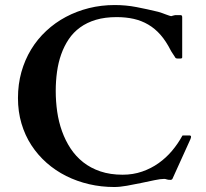

<svg xmlns="http://www.w3.org/2000/svg" viewBox="-20 -729 816 762"><path d="M51.3 -339.8Q51.3 -394.5 64.9 -443.1Q78.6 -491.7 103.5 -532.7Q128.4 -573.7 163.6 -606.4Q198.7 -639.2 241.5 -661.9Q284.2 -684.6 333 -696.8Q381.8 -709 435.1 -709Q480 -709 521.7 -700.9Q563.5 -692.9 607.9 -682.1Q615.2 -680.2 623.3 -677.2Q631.3 -674.3 638.4 -671.6Q645.5 -668.9 651.4 -667Q657.2 -665 660.2 -665Q661.1 -665 666.7 -667Q672.4 -668.9 674.8 -668.9H697.3Q703.1 -668.9 703.1 -660.6V-501.5Q703.1 -498.5 700.9 -497.6Q698.7 -496.6 691.4 -496.6Q689.9 -496.6 683.8 -496.8Q677.7 -497.1 676.3 -499.5Q675.3 -501 672.6 -505.4Q669.9 -509.8 666.7 -514.4Q663.6 -519 660.9 -523.2Q658.2 -527.3 657.7 -528.8Q639.2 -565.4 617.2 -590.6Q595.2 -615.7 568.6 -631.3Q542 -647 510.7 -654.1Q479.5 -661.1 442.9 -661.1Q396.5 -661.1 360.6 -650.4Q324.7 -639.6 297.9 -620.1Q271 -600.6 252.7 -573.2Q234.4 -545.9 222.9 -513.4Q211.4 -481 206.3 -444.1Q201.2 -407.2 201.2 -368.2Q201.2 -326.7 207 -285.9Q212.9 -245.1 226.1 -208.3Q239.3 -171.4 260 -139.9Q280.8 -108.4 310.1 -85.2Q339.4 -62 378.4 -48.8Q417.5 -35.6 466.8 -35.6Q508.3 -35.6 544.2 -48.1Q580.1 -60.5 609.9 -81.8Q639.6 -103 662.8 -130.6Q686 -158.2 702.6 -188.5Q703.6 -190.9 704.8 -191.2Q706.1 -191.4 708.5 -191.4H733.4Q734.9 -191.4 736.6 -190.2Q738.3 -189 738.3 -185.1Q738.3 -183.6 736.1 -177.5Q733.9 -171.4 731.4 -167L664.1 -18.6Q663.1 -17.1 661.1 -16.1Q659.2 -15.1 657.7 -15.1Q646 -15.1 641.4 -17.1Q636.7 -19 631.8 -19Q617.2 -19 593 -13.9Q568.8 -8.8 540.8 -2.9Q512.7 2.9 484.1 8.1Q455.6 13.2 433.1 13.2Q381.8 13.2 333.5 2Q285.2 -9.3 242.7 -30.5Q200.2 -51.8 165 -82.8Q129.9 -113.8 104.5 -152.8Q79.1 -191.9 65.2 -239Q51.3 -286.1 51.3 -339.8Z"/></svg>

Font: Cardo
Style: Bold
Weight: 700
Designer: David J. Perry
Foundry: David J. Perry
Version: Version 1.0011